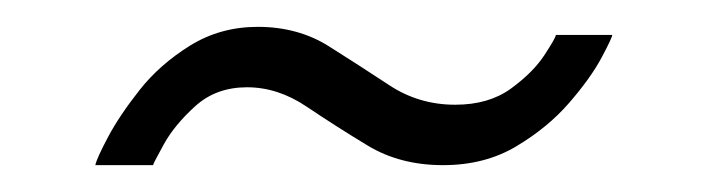

<svg xmlns="http://www.w3.org/2000/svg" viewBox="-20 -364 532 143"><path d="M51 -241Q52 -246 60.5 -262Q69 -278 84 -297Q99 -316 121.5 -330Q144 -344 172 -344Q202 -344 225 -329.5Q248 -315 270 -300.5Q292 -286 319 -286Q344 -286 360.5 -298Q377 -310 385.5 -323Q394 -336 394 -338H436Q436 -336 428 -321Q420 -306 404 -287.5Q388 -269 364.5 -255Q341 -241 310 -241Q278 -241 254 -255.5Q230 -270 208.5 -284.5Q187 -299 164 -299Q141 -299 125.5 -285Q110 -271 102 -256.5Q94 -242 94 -241Z"/></svg>

Font: Raleway
Style: Italic
Weight: 400
Italic angle: -12°
Designer: Matt McInerney, Pablo Impallari, Rodrigo Fuenzalida
Foundry: Matt McInerney, Pablo Impallari, Rodrigo Fuenzalida
Version: Version 4.026